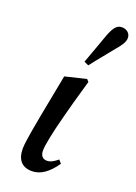

<svg xmlns="http://www.w3.org/2000/svg" viewBox="-147 -814 630 888"><g transform="rotate(20 168.0 -370.0)"><path d="M129 14Q92 14 73 -7.5Q54 -29 54 -71Q54 -79 55 -88.5Q56 -98 58.5 -116.5Q61 -135 66.5 -166Q72 -197 81 -246L120 -449L224 -474L234 -463L201 -347Q190 -306 181 -272Q172 -238 165.5 -210.5Q159 -183 154.5 -160.5Q150 -138 147.5 -121.5Q145 -105 145 -93Q145 -75 153.5 -65Q162 -55 178 -55Q191 -55 204 -62Q217 -69 230 -80L244 -64Q217 -25 188.5 -5.5Q160 14 129 14ZM185 -545Q199 -584 213 -622Q227 -660 240 -697Q246 -712 253 -725Q260 -738 270 -746Q280 -754 294 -754Q312 -754 324 -743.5Q336 -733 336 -716Q336 -702 326.5 -686Q317 -670 301 -652Q278 -623 254 -594Q230 -565 207 -535Z"/></g></svg>

Font: Source Serif 4 48pt SemiBold
Style: Italic
Weight: 600
Italic angle: -12°
Designer: Frank Grießhammer
Foundry: Adobe Systems Incorporated
Version: Version 4.004;hotconv 1.0.116;makeotfexe 2.5.65601